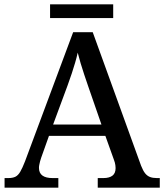

<svg xmlns="http://www.w3.org/2000/svg" viewBox="-20 -862 754 882"><path d="M1 0V-44H18Q38 -44 50.5 -50Q63 -56 73 -73Q83 -90 95 -121L316 -714H406L628 -101Q637 -78 646.5 -66Q656 -54 669 -49Q682 -44 700 -44H714V0H429V-44H455Q482 -44 496.5 -55Q511 -66 511 -90Q511 -97 510 -103Q509 -109 507.5 -115.5Q506 -122 503 -129L464 -238H205L169 -137Q166 -129 164 -120.5Q162 -112 160.5 -105Q159 -98 159 -91Q159 -67 175 -55.5Q191 -44 221 -44H248V0ZM224 -290H446L386 -463Q376 -492 367 -519Q358 -546 350.5 -571Q343 -596 337 -620Q332 -597 325 -573.5Q318 -550 310 -525.5Q302 -501 291 -471ZM210 -779V-842H500V-779Z"/></svg>

Font: ET Text
Style: Regular
Weight: 470
Designer: Monotype Design Team
Foundry: Monotype Imaging Inc.
Version: Version 2.009